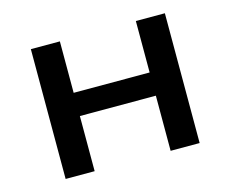

<svg xmlns="http://www.w3.org/2000/svg" viewBox="-76 -598 844 703"><g transform="rotate(-15 345.5 -246.0)"><path d="M92 0V-492H202V-297H490V-492H600V0H490V-209H202V0Z"/></g></svg>

Font: Nunito Sans 10pt SemiExpanded SemiBold
Style: Regular
Weight: 600
Width: 6
Designer: Vernon Adams
Foundry: Vernon Adams
Version: Version 3.101;gftools[0.9.27]